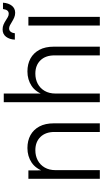

<svg xmlns="http://www.w3.org/2000/svg" viewBox="319 -1095 776 1454"><g transform="rotate(-90 707.0 -368.0)"><path d="M145.5 -335.4V0H80.1V-541H143.6L144 -414.6H132.3Q155.3 -484.9 203.1 -516.6Q251 -548.3 313 -548.3Q368.2 -548.3 410.2 -525.4Q452.1 -502.4 476.1 -458Q500 -413.6 500 -348.6V0H434.6V-343.8Q434.6 -411.1 397 -449.7Q359.4 -488.3 296.4 -488.3Q253.9 -488.3 219.7 -470.2Q185.5 -452.1 165.5 -417.7Q145.5 -383.3 145.5 -335.4Z M725.6 -335.4V0H660.2V-727.5H725.6V-414.6H712.4Q735.4 -484.9 783.2 -516.6Q831.1 -548.3 893.1 -548.3Q948.2 -548.3 990.5 -525.4Q1032.7 -502.4 1056.6 -458Q1080.6 -413.6 1080.6 -348.6V0H1014.6V-343.8Q1014.6 -411.1 977.1 -449.7Q939.5 -488.3 876.5 -488.3Q834 -488.3 799.8 -470.2Q765.6 -452.1 745.6 -417.7Q725.6 -383.3 725.6 -335.4Z M1240.7 0V-541H1306.2V0ZM1337.4 -641.1Q1318.4 -641.1 1301.8 -648.2Q1285.2 -655.3 1270.8 -664.3Q1256.3 -673.3 1243.4 -680.2Q1230.5 -687 1218.3 -687Q1202.1 -687 1192.9 -674.1Q1183.6 -661.1 1182.1 -643.6H1133.8Q1135.7 -683.6 1155.5 -710Q1175.3 -736.3 1211.4 -736.3Q1231.9 -736.3 1248 -729.2Q1264.2 -722.2 1277.8 -713.1Q1291.5 -704.1 1304.2 -697Q1316.9 -689.9 1330.1 -689.9Q1345.2 -689.9 1353.8 -700.2Q1362.3 -710.4 1365.7 -733.4H1413.6Q1410.6 -691.4 1390.6 -666.3Q1370.6 -641.1 1337.4 -641.1Z"/></g></svg>

Font: Inter 17pt Light
Style: Regular
Weight: 300
Version: Version 4.001;git-66647c0bb